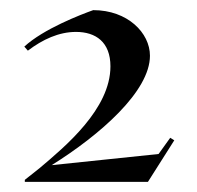

<svg xmlns="http://www.w3.org/2000/svg" viewBox="-20 -706 389 379"><path d="M198 -575C198 -491 109 -417 58 -374L29 -351V-347H272L324 -429L316 -434L293 -402L82 -380C178 -440 276 -526 276 -596C276 -641 232 -686 164 -686C139 -677 66 -649 28 -614L35 -606C64 -628 96 -643 130 -643C169 -643 198 -623 198 -575Z"/></svg>

Font: Mazius Display
Style: Regular
Weight: 400
Designer: Alberto Casagrande & Collletttivo
Foundry: Collletttivo
Version: Version 2.000;Glyphs 3.2 (3217)